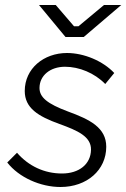

<svg xmlns="http://www.w3.org/2000/svg" viewBox="-20 -740 506 768"><path d="M222 8C328 8 405 -60 405 -153C405 -229 340 -262 252 -294C169 -325 138 -351 138 -388C138 -438 181 -473 240 -473C297 -473 358 -448 401 -404L437 -448C392 -496 316 -528 248 -528C155 -528 79 -466 79 -376C79 -308 132 -275 218 -244C290 -218 345 -194 344 -141C343 -83 296 -46 228 -46C157 -46 94 -76 48 -129L9 -90C56 -30 142 8 222 8ZM242 -592H315L465 -720H396L294 -635H276L203 -720H136Z"/></svg>

Font: Fixel Text 20240404 Light
Style: Italic
Weight: 300
Width: 4
Italic angle: -10°
Designer: AlfaBravo + MacPaw
Foundry: Kyrylo Tkachov, Marchela Mozhyna, Serhii Makarenko, Maria Weinstein, Zakhar Kryvoshyya
Version: Version 1.211;Glyphs 3.2 (3225)